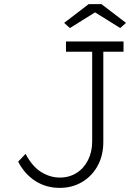

<svg xmlns="http://www.w3.org/2000/svg" viewBox="-20 -901 663 931"><path d="M269 10Q204 10 152 -23Q100 -56 68 -117L104 -155Q136 -94 179.5 -67Q223 -40 270 -40Q316 -40 351.5 -62.5Q387 -85 407 -125Q427 -165 427 -216V-650H300V-700H579V-650H481V-213Q481 -148 454 -98Q427 -48 379 -19Q331 10 269 10ZM319 -765 291 -790 410 -881H472L591 -790L563 -765L441 -841Z"/></svg>

Font: Lexend Deca ExtraLight
Style: Regular
Weight: 200
Designer: Bonnie Shaver-Troup, Thomas Jockin
Foundry: Lexend
Version: Version 1.008; ttfautohint (v1.8.4.7-5d5b)